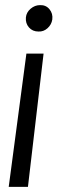

<svg xmlns="http://www.w3.org/2000/svg" viewBox="-20 -539 244 749"><path d="M136 -519Q159 -520 173 -503Q187 -486 184 -463Q181 -443 165.5 -429Q150 -415 130 -416Q107 -416 93 -432Q79 -448 81 -471Q83 -491 99.5 -505Q116 -519 136 -519ZM89 190H14L83 -330H150Z"/></svg>

Font: Kulim Park
Style: Italic
Weight: 400
Italic angle: -8°
Designer: Noponies / Dale Sattler
Foundry: Noponies
Version: Version 1.000; ttfautohint (v1.8.3)